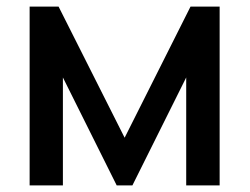

<svg xmlns="http://www.w3.org/2000/svg" viewBox="-20 -560 754 580"><path d="M170 0H69.5V-540H157L356.5 -144L555.5 -540H643.5V0H542.5V-326L380 0H332.5L170 -326Z"/></svg>

Font: Hauora SemiBold
Style: Regular
Weight: 600
Designer: Wayne Shih
Foundry: WCYS
Version: Version 1.001